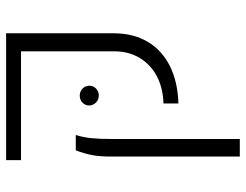

<svg xmlns="http://www.w3.org/2000/svg" viewBox="-109 -501 813 635"><g transform="rotate(-90 297.5 -183.5)"><path d="M85.4 0ZM272.9 -49.3Q324.2 -50.8 363.3 -71.5Q402.3 -92.3 423.8 -128.7Q445.3 -165 445.3 -212.9V-520.5H85.4V-569.8H504.9V-213.9Q504.9 -148.9 476.8 -101.6Q448.7 -54.2 396.5 -28.1Q344.2 -2 272.9 0ZM97.2 -221.2Q97.2 -261.7 102.3 -286.9Q107.4 -312 117.7 -339.4H168.5Q161.1 -315.9 158.2 -289.1Q155.3 -262.2 155.3 -221.2V203.1H97.2ZM266.1 -294.4Q266.1 -308.1 275.4 -317.1Q284.7 -326.2 298.8 -326.2Q312.5 -326.2 322 -317.1Q331.5 -308.1 331.5 -294.4Q331.5 -281.2 322 -272.2Q312.5 -263.2 298.8 -263.2Q285.2 -263.2 275.6 -272.9Q266.1 -282.7 266.1 -294.4Z"/></g></svg>

Font: Heebo Light
Style: Regular
Weight: 300
Designer: Oded Ezer
Foundry: Meir Sadan
Version: Version 2.001; ttfautohint (v1.5.14-ce02) -l 8 -r 50 -G 200 